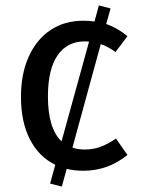

<svg xmlns="http://www.w3.org/2000/svg" viewBox="-20 -615 518 705"><path d="M406 -106 448 -46Q376 12 287 12Q252 12 225 5L207 70L164 59L183 -10Q123 -39 90 -103Q57 -167 57 -259Q57 -343 85 -406Q113 -469 164.5 -504Q216 -539 287 -539Q307 -539 327 -536L343 -595L386 -584L370 -527Q414 -511 448 -482L404 -424Q375 -445 350 -453L246 -73Q266 -66 291 -66Q322 -66 348 -75.5Q374 -85 406 -106ZM206 -96 307 -462Q302 -463 291 -463Q227 -463 191.5 -412Q156 -361 156 -261Q156 -143 206 -96Z"/></svg>

Font: Fira Sans
Style: Regular
Weight: 400
Designer: bBox Type GmbH & Carrois Corporate GbR & Edenspiekermann AG
Foundry: bBox Type GmbH & Carrois Corporate GbR & Edenspiekermann AG
Version: Version 4.301